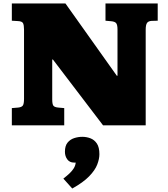

<svg xmlns="http://www.w3.org/2000/svg" viewBox="-20 -720 966 1103"><path d="M48 0V-99L84 -102Q104 -104 111 -113.5Q118 -123 118 -153V-550Q118 -575 112.5 -586.5Q107 -598 82 -599L48 -601V-700H356L651 -285H655V-551Q655 -576 648 -586Q641 -596 619 -598L586 -601V-700H886V-601L851 -600Q832 -599 824.5 -588Q817 -577 817 -549V0H572L284 -378H280V-149Q280 -122 286.5 -113Q293 -104 315 -102L349 -99V0ZM395 363 344 306Q366 289 380.5 275Q395 261 404 246.5Q413 232 415 214H405Q380 214 366.5 195.5Q353 177 353 152Q353 118 368 99.5Q383 81 406 73.5Q429 66 453 66Q477 66 499.5 74.5Q522 83 536.5 104.5Q551 126 551 166Q551 193 538.5 225.5Q526 258 492 293Q458 328 395 363Z"/></svg>

Font: Literata Variable Black
Style: Regular
Weight: 900
Designer: Latin by Veronika Burian and Jose Scaglione. Greek by Irene Vlachou. Cyrillic by Vera Evstafieva.
Foundry: TypeTogether
Version: Version 3.021